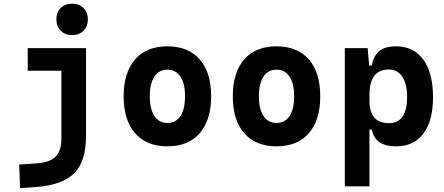

<svg xmlns="http://www.w3.org/2000/svg" viewBox="-20 -776 2384 1031"><path d="M367.2 -587.4Q329.6 -587.4 306.2 -610.8Q282.7 -634.3 282.7 -671.9Q282.7 -709.5 306.2 -732.9Q329.6 -756.3 367.2 -756.3Q404.8 -756.3 428.2 -732.9Q451.7 -709.5 451.7 -671.9Q451.7 -634.3 428.2 -610.8Q404.8 -587.4 367.2 -587.4ZM87.9 234.4 83 107.4 180.7 101.1Q248.5 95.7 279.1 64.7Q309.6 33.7 309.6 -30.3V-396H128.9V-517.6H441.9V-45.9Q441.9 92.3 377.4 155.3Q313 218.3 170.9 228.5Z M878.9 9.8Q767.1 9.8 705.6 -60.5Q644 -130.9 644 -258.8Q644 -387.2 705.6 -457.3Q767.1 -527.3 878.9 -527.3Q990.7 -527.3 1052.2 -457.3Q1113.8 -387.2 1113.8 -258.8Q1113.8 -130.9 1052.2 -60.5Q990.7 9.8 878.9 9.8ZM878.9 -115.7Q924.3 -115.7 949 -153.1Q973.6 -190.4 973.6 -258.8Q973.6 -327.6 949 -364.7Q924.3 -401.9 878.9 -401.9Q834 -401.9 809.1 -364.7Q784.2 -327.6 784.2 -258.8Q784.2 -190.4 809.1 -153.1Q834 -115.7 878.9 -115.7Z M1464.8 9.8Q1353 9.8 1291.5 -60.5Q1230 -130.9 1230 -258.8Q1230 -387.2 1291.5 -457.3Q1353 -527.3 1464.8 -527.3Q1576.7 -527.3 1638.2 -457.3Q1699.7 -387.2 1699.7 -258.8Q1699.7 -130.9 1638.2 -60.5Q1576.7 9.8 1464.8 9.8ZM1464.8 -115.7Q1510.3 -115.7 1534.9 -153.1Q1559.6 -190.4 1559.6 -258.8Q1559.6 -327.6 1534.9 -364.7Q1510.3 -401.9 1464.8 -401.9Q1419.9 -401.9 1395 -364.7Q1370.1 -327.6 1370.1 -258.8Q1370.1 -190.4 1395 -153.1Q1419.9 -115.7 1464.8 -115.7Z M1831.5 224.6V-517.6H1954.1L1962.4 -423.8H1976.6Q1985.8 -476.1 2016.6 -501.7Q2047.4 -527.3 2106 -527.3Q2201.2 -527.3 2253.2 -455.8Q2305.2 -384.3 2305.2 -253.9Q2305.2 -126.5 2253.4 -58.3Q2201.7 9.8 2106.9 9.8Q1993.7 9.8 1976.6 -80.1H1963.9V224.6ZM2067.9 -402.8Q1963.9 -402.8 1963.9 -265.6V-235.4Q1963.9 -114.7 2067.9 -114.7Q2166 -114.7 2166 -253.9Q2166 -325.2 2140.4 -364Q2114.7 -402.8 2067.9 -402.8Z"/></svg>

Font: Caskaydia Cove
Style: Bold
Weight: 700
Monospace: yes
Designer: Aaron Bell
Foundry: Saja Typeworks
Version: Version 4.300; ttfautohint (v1.8.3)